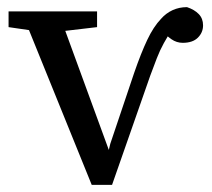

<svg xmlns="http://www.w3.org/2000/svg" viewBox="-20 -513 593 538"><path d="M4 -437V-481H252V-437L133 -423H100ZM237 5 40 -481H143L294 -68H279L289 -110L356 -309Q375 -364 392.5 -401Q410 -438 431 -460Q445 -476 463.5 -484.5Q482 -493 504 -493Q525 -486 537 -473.5Q549 -461 549 -442Q549 -422 534.5 -407.5Q520 -393 492 -393Q475 -393 460.5 -403Q446 -413 432 -429L448 -442L464 -433Q450 -412 439 -392Q428 -372 419.5 -350Q411 -328 401 -301L294 5Z"/></svg>

Font: Source Serif 4 18pt
Style: Regular
Weight: 400
Designer: Frank Grießhammer
Foundry: Adobe Systems Incorporated
Version: Version 4.004;hotconv 1.0.116;makeotfexe 2.5.65601